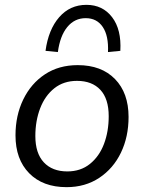

<svg xmlns="http://www.w3.org/2000/svg" viewBox="-20 -764 596 793"><path d="M255 9Q157 9 100.5 -48.5Q44 -106 44 -205Q44 -287 76 -353Q108 -419 165.5 -457Q223 -495 301 -495Q399 -495 455 -437.5Q511 -380 511 -281Q511 -199 479.5 -133.5Q448 -68 390 -29.5Q332 9 255 9ZM258 -56Q313 -56 351.5 -87Q390 -118 409.5 -169.5Q429 -221 429 -284Q429 -356 394.5 -393Q360 -430 298 -430Q243 -430 204.5 -399.5Q166 -369 146 -317Q126 -265 126 -202Q126 -131 161 -93.5Q196 -56 258 -56ZM219 -549 168 -554Q180 -642 224.5 -693Q269 -744 337 -744Q404 -744 443 -693Q482 -642 477 -554L426 -549Q429 -616 404.5 -652.5Q380 -689 334 -689Q288 -689 258 -652.5Q228 -616 219 -549Z"/></svg>

Font: Nunito Sans
Style: Italic
Weight: 400
Italic angle: -9°
Designer: Vernon Adams
Foundry: Vernon Adams
Version: Version 3.006; ttfautohint (v1.8.3)